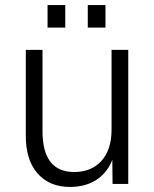

<svg xmlns="http://www.w3.org/2000/svg" viewBox="-20 -727 609 759"><path d="M256 12Q176 12 129 -41Q82 -94 82 -189V-530H148V-209Q148 -47 273 -47Q342 -47 381.5 -91.5Q421 -136 421 -214V-530H487V0H425L424 -95Q404 -44 361 -16Q318 12 256 12ZM168 -618V-707H238V-618ZM327 -618V-707H397V-618Z"/></svg>

Font: Geist Light
Style: Regular
Weight: 400
Designer: Basement.studio, Andrés Briganti, Mateo Zaragoza
Foundry: Basement.studio, Vercel, Andrés Briganti, Guido Ferreyra, Mateo Zaragoza
Version: Version 1.401